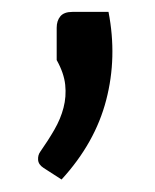

<svg xmlns="http://www.w3.org/2000/svg" viewBox="-20 -188 254 315"><path d="M158 -168.5Q172.5 -94 154.2 -23.8Q136 46.5 81 106.5L51.5 87.5Q43 82 42.5 74.2Q42 66.5 46 61Q59 42.5 69.2 24.8Q79.5 7 84.2 -11.2Q89 -29.5 87 -48.8Q85 -68 73 -89.5V-142.5Q73 -154 79 -161.2Q85 -168.5 99 -168.5Z"/></svg>

Font: Lato Medium
Style: Regular
Weight: 500
Designer: Lukasz Dziedzic
Foundry: tyPoland Lukasz Dziedzic
Version: Version 2.006; 2014-01-15